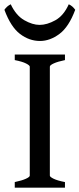

<svg xmlns="http://www.w3.org/2000/svg" viewBox="-35 -867 367 887"><path d="M33.2 0V-25.9Q65.9 -32.7 84.2 -41Q102.5 -49.3 102.5 -55.7V-559.1Q102.5 -564.9 85.4 -573.7Q68.4 -582.5 33.2 -589.4V-615.2H265.1V-589.4Q231.9 -582.5 213.6 -574.2Q195.3 -565.9 195.3 -559.1V-55.7Q195.3 -49.8 212.6 -41.3Q230 -32.7 265.1 -25.9V0ZM312.5 -821.8Q283.2 -742.7 239.5 -710.2Q195.8 -677.7 149.9 -677.7Q100.1 -677.7 57.4 -710.2Q14.6 -742.7 -14.6 -821.8Q-2.9 -838.9 14.6 -847.2Q39.1 -795.4 77.1 -773.7Q115.2 -752 147.9 -752Q182.1 -752 220.7 -773.4Q259.3 -794.9 282.7 -847.2Q300.3 -839.4 312.5 -821.8Z"/></svg>

Font: Gentium Book Plus
Style: Regular
Weight: 400
Designer: Victor Gaultney, Annie Olsen, Iska Routamaa, Becca Hirsbrunner
Foundry: SIL International
Version: Version 6.101